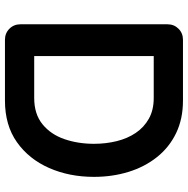

<svg xmlns="http://www.w3.org/2000/svg" viewBox="-12 -728 740 755"><g transform="rotate(90 357.5 -350.0)"><path d="M136 -700H375Q447 -700 503 -673Q559 -646 597.5 -597.5Q636 -549 655.5 -485.5Q675 -422 675 -350Q675 -253 640 -173.5Q605 -94 538.5 -47Q472 0 375 0H136Q110 0 92.5 -17.5Q75 -35 75 -61V-639Q75 -665 92.5 -682.5Q110 -700 136 -700ZM194 -115H365Q428 -115 468 -147.5Q508 -180 526.5 -233.5Q545 -287 545 -350Q545 -397 534.5 -439.5Q524 -482 502 -514.5Q480 -547 446 -566Q412 -585 365 -585H190L200 -594V-104Z"/></g></svg>

Font: Quicksand Variable Light
Style: Regular
Weight: 300
Designer: Andrew Paglinawan
Foundry: Andrew Paglinawan
Version: Version 3.004